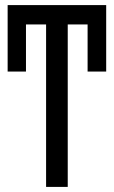

<svg xmlns="http://www.w3.org/2000/svg" viewBox="-20 -734 448 754"><path d="M246 0H161V-638H82V-453H10V-714H397V-453H324V-638H246Z"/></svg>

Font: Noto Sans Display Condensed
Style: Regular
Weight: 400
Width: 3
Designer: Monotype Design Team
Foundry: Monotype Imaging Inc.
Version: Version 1.900